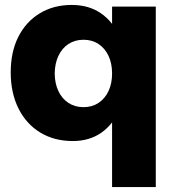

<svg xmlns="http://www.w3.org/2000/svg" viewBox="-20 -567 727 781"><path d="M272 -546.9Q340.9 -546.9 390.1 -513.2Q439.3 -479.6 466.2 -417.9Q493.1 -356.3 492.7 -271.7Q493.1 -186.6 467 -123.9Q440.9 -61.1 392.2 -27.2Q343.6 6.7 276.3 6.7Q200.3 6.7 143.4 -28.1Q86.4 -62.9 55 -126.1Q23.6 -189.3 23.6 -272.7Q23.6 -355.6 54.4 -416.9Q85.3 -478.3 141.4 -512.6Q197.6 -546.9 272 -546.9ZM319.7 -405.3Q284.9 -405.3 258.4 -388Q232 -370.7 217.5 -339.6Q203 -308.6 202.6 -268Q203 -227.4 217.5 -196.6Q232 -165.7 258.4 -148.4Q284.9 -131.1 319.7 -131.1Q354.6 -131.1 380.7 -148.4Q406.9 -165.7 421.4 -196.6Q435.9 -227.4 435.9 -268Q435.9 -309 421.4 -339.9Q406.9 -370.7 380.7 -388Q354.6 -405.3 319.7 -405.3ZM435.9 -540.1H613.7V194H435.9Z"/></svg>

Font: Alexandria
Style: Regular
Weight: 400
Designer: Mohamed Gaber
Foundry: Kief Type Foundry
Version: Version 5.100